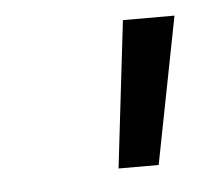

<svg xmlns="http://www.w3.org/2000/svg" viewBox="-30 -729 282 267"><g transform="rotate(-5 111.0 -595.5)"><path d="M126 -493H182L222 -698H150Z"/></g></svg>

Font: Arthouse Owned
Style: Italic
Weight: 400
Italic angle: -10°
Designer: Jeremy Tribby
Foundry: Tribby Type
Version: Version 1.000;PS 001.000;hotconv 1.0.88;makeotf.lib2.5.64775